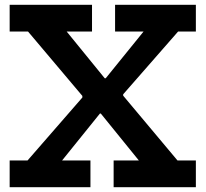

<svg xmlns="http://www.w3.org/2000/svg" viewBox="-20 -775 851 795"><path d="M717.5 -644.5 448 -336.5 490 -424V-328L458.5 -416.5L715 -110.5H791V0H450.5V-110.5H555L366.5 -343L448.5 -305H352.5L424.5 -343L237 -110.5H354.5V0H20V-110.5H94L363 -419.5L321 -332V-428L353 -340L96 -644.5H20V-755H361V-644.5H256L444.5 -413L362.5 -451H458.5L387 -413L574.5 -644.5H456.5V-755H791V-644.5Z"/></svg>

Font: Hepta Slab ExtraLight SemiBold
Style: Regular
Weight: 600
Version: Version 1.102